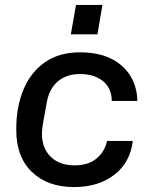

<svg xmlns="http://www.w3.org/2000/svg" viewBox="-20 -749 615 778"><path d="M280 9Q173 9 109.5 -52Q46 -113 46 -221V-228Q46 -317 75.5 -387Q105 -457 162.5 -497Q220 -537 305 -537Q411 -537 472.5 -483.5Q534 -430 537 -340H433Q432 -393 396.5 -421Q361 -449 305 -449Q248 -449 213 -418Q178 -387 169 -331L153 -242Q141 -167 177 -123Q213 -79 282 -79Q338 -79 371 -106.5Q404 -134 414 -178H518Q508 -91 443.5 -41Q379 9 280 9ZM267 -610 288 -729H395L375 -610Z"/></svg>

Font: Hubot Sans Medium
Style: Italic
Weight: 500
Italic angle: -10°
Designer: Deni Anggara
Foundry: GitHub
Version: Version 1.001; ttfautohint (v1.8.4.7-5d5b);gftools[0.9.31]